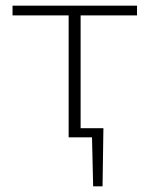

<svg xmlns="http://www.w3.org/2000/svg" viewBox="-20 -482 525 674"><path d="M263 -428V-32H343L340 172H307L303 0H221V-428H24V-462H461V-428Z"/></svg>

Font: Ysabeau SC Light
Style: Regular
Weight: 300
Designer: Christian Thalmann (Catharsis Fonts)
Version: Version 0.003